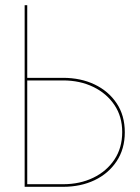

<svg xmlns="http://www.w3.org/2000/svg" viewBox="-20 -720 541 740"><path d="M75 -700V0H85V-700ZM80 -410H223Q288 -410 339.5 -385Q391 -360 421 -315.5Q451 -271 451 -211Q451 -150 421 -105Q391 -60 339.5 -35Q288 -10 223 -10H80V0H223Q291 0 344.5 -25.5Q398 -51 429.5 -98.5Q461 -146 461 -210Q461 -275 429.5 -322Q398 -369 344.5 -394.5Q291 -420 223 -420H80Z"/></svg>

Font: Jost Thin
Style: Regular
Weight: 250
Version: Version 3.710